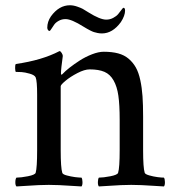

<svg xmlns="http://www.w3.org/2000/svg" viewBox="-20 -688 643 712"><path d="M38.6 -450.7Q135.3 -464.4 200.7 -498.5Q204.6 -498.5 208.7 -491.7Q212.9 -484.9 212.9 -480.5Q206.1 -432.6 206.1 -415.5Q206.1 -411.1 208.5 -411.1Q209.5 -411.1 211.9 -413.6Q221.2 -423.8 238 -437Q254.9 -450.2 276.1 -463.9Q297.4 -477.5 321.5 -486.8Q345.7 -496.1 364.7 -496.1Q395.5 -496.1 418.2 -490Q440.9 -483.9 457 -470.2Q473.1 -456.5 483.6 -438Q494.1 -419.4 500.2 -391.1Q506.3 -362.8 508.5 -331.1Q510.7 -299.3 510.7 -255.9V-131.3Q510.7 -65.9 516.6 -47.4Q518.1 -42 533.4 -37.6Q548.8 -33.2 564 -31.2Q579.1 -29.3 587.9 -29.3Q591.3 -24.9 591.6 -12.9Q591.8 -1 587.9 3.4Q572.3 2.4 548.1 1Q523.9 -0.5 505.1 -1.5Q486.3 -2.4 466.6 -2.4Q446.8 -2.4 428.5 -1.5Q410.2 -0.5 386.2 1Q362.3 2.4 346.7 3.4Q342.8 -1 343 -12.9Q343.3 -24.9 346.7 -29.3Q362.8 -29.3 389.4 -34.4Q416 -39.6 418 -47.4Q423.8 -65.9 423.8 -131.3V-244.6Q423.8 -299.3 418.9 -333.3Q414.1 -367.2 401.1 -389.9Q388.2 -412.6 367.2 -421.6Q346.2 -430.7 312.5 -430.7Q293.5 -430.7 267.1 -417Q240.7 -403.3 222.9 -388.4Q205.1 -373.5 205.1 -368.2V-131.3Q205.1 -65.9 210.9 -47.4Q211.4 -44.4 216.1 -41.7Q220.7 -39.1 227.5 -37.4Q234.4 -35.6 242.4 -33.9Q250.5 -32.2 258.3 -31.2Q266.1 -30.3 272.2 -29.8Q278.3 -29.3 282.2 -29.3Q285.6 -24.9 285.9 -12.9Q286.1 -1 282.2 3.4Q266.6 2.4 242.2 1Q217.8 -0.5 199.2 -1.5Q180.7 -2.4 160.9 -2.4Q141.1 -2.4 122.8 -1.5Q104.5 -0.5 80.6 1Q56.6 2.4 41 3.4Q36.6 -1 36.9 -12.9Q37.1 -24.9 41 -29.3Q57.1 -29.3 83.5 -34.4Q109.9 -39.6 112.3 -47.4Q117.7 -65.9 117.7 -131.3V-337.4Q117.7 -387.2 112.3 -400.9Q108.4 -409.7 90.3 -414.8Q72.3 -419.9 60.1 -420.7Q47.9 -421.4 38.6 -421.4Q36.6 -423.3 36.1 -434.8Q35.6 -446.3 38.6 -450.7ZM155.3 -585.4Q155.3 -607.4 168.9 -627.4Q198.7 -668.5 239.3 -668.5Q252 -668.5 266.1 -663.6Q280.3 -658.7 286.4 -655.3Q292.5 -651.9 308.1 -642.1Q351.1 -615.2 374 -615.2Q387.7 -615.2 399.7 -621.6Q411.6 -627.9 418 -635.5Q424.3 -643.1 429.7 -650.6Q435.1 -658.2 437.5 -659.2Q443.8 -659.2 443.8 -648.9Q443.8 -629.9 428.2 -606Q397.5 -564 357.9 -564Q349.6 -564 341.6 -565.7Q333.5 -567.4 328.1 -569.1Q322.8 -570.8 314.2 -575.2Q305.7 -579.6 302.5 -581.5Q299.3 -583.5 290 -588.9Q245.1 -617.2 223.1 -617.2Q209 -617.2 197.8 -610.8Q186.5 -604.5 181.2 -596.9Q175.8 -589.4 171.1 -581.8Q166.5 -574.2 164.1 -573.2Q159.7 -573.2 157.5 -577.4Q155.3 -581.5 155.3 -585.4Z"/></svg>

Font: Crimson
Style: Regular
Weight: 400
Version: Version 0.8